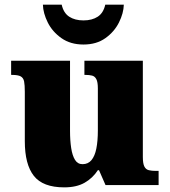

<svg xmlns="http://www.w3.org/2000/svg" viewBox="-20 -798 731 828"><path d="M257 10Q165 10 126 -39.5Q87 -89 87 -189V-402Q87 -431 84 -446.5Q81 -462 69.5 -468.5Q58 -475 32 -475H28V-536H282V-234Q282 -192 287 -159.5Q292 -127 303.5 -108.5Q315 -90 336 -90Q360 -90 374.5 -107.5Q389 -125 395.5 -157.5Q402 -190 402 -235V-417Q402 -444 395.5 -456.5Q389 -469 377 -472Q365 -475 348 -475H344V-536H596V-121Q596 -93 602.5 -80Q609 -67 622 -64Q635 -61 652 -61H664V0H435L407 -64H402Q380 -30 345 -10Q310 10 257 10ZM340 -606Q284 -606 245 -633.5Q206 -661 186 -701Q166 -741 165 -778H246Q254 -742 278.5 -726Q303 -710 340 -710Q377 -710 401.5 -726Q426 -742 434 -778H514Q513 -741 493 -701Q473 -661 434.5 -633.5Q396 -606 340 -606Z"/></svg>

Font: Noto Serif Bengali Black
Style: Regular
Weight: 900
Version: Version 2.003